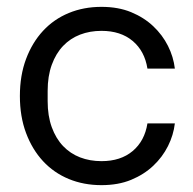

<svg xmlns="http://www.w3.org/2000/svg" viewBox="-20 -530 564 560"><path d="M276 10Q224 10 180.5 -8Q137 -26 105.5 -60Q74 -94 56 -142Q38 -190 38 -250Q38 -310 56 -358Q74 -406 105.5 -440Q137 -474 180.5 -492Q224 -510 276 -510Q325 -510 362.5 -494.5Q400 -479 427 -453.5Q454 -428 470 -396Q486 -364 490 -330H410Q402 -381 367 -410.5Q332 -440 276 -440Q242 -440 213.5 -429Q185 -418 164 -396Q143 -374 131 -341Q119 -308 119 -265V-235Q119 -192 131 -159Q143 -126 164 -104Q185 -82 213.5 -71Q242 -60 276 -60Q332 -60 367 -89.5Q402 -119 410 -170H490Q486 -136 470 -104Q454 -72 427 -46.5Q400 -21 362.5 -5.5Q325 10 276 10Z"/></svg>

Font: CyStack Display
Style: Regular
Weight: 400
Designer: Weizhong Zhang
Foundry: 本地遙控
Version: Version 1.000;Glyphs 3.1.2 (3151)